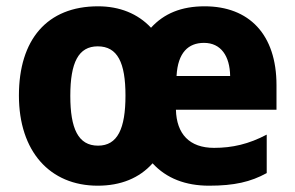

<svg xmlns="http://www.w3.org/2000/svg" viewBox="-20 -579 935 609"><path d="M629 -559C555 -559 500 -536 459 -491C417 -536 359 -559 291 -559C129 -559 40 -453 40 -276C40 -99 138 10 290 10C363 10 422 -14 464 -61C508 -13 569 10 643 10C723 10 775 -2 826 -30V-152C769 -122 717 -110 659 -110C581 -110 540 -154 538 -231H857V-309C857 -470 770 -559 629 -559ZM627 -443C681 -443 709 -401 710 -338H540C544 -413 578 -443 627 -443ZM290 -432C353 -432 378 -380 378 -276C378 -171 353 -117 291 -117C228 -117 203 -171 203 -275C203 -381 229 -432 290 -432Z"/></svg>

Font: Noto Sans Arabic UI SmCn XBd
Style: Regular
Weight: 800
Width: 4
Designer: Monotype Design Team, Nadine Chahine and Nizar Qandah
Foundry: Monotype Imaging Inc.
Version: Version 2.010